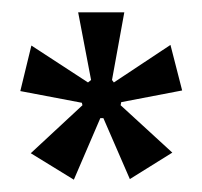

<svg xmlns="http://www.w3.org/2000/svg" viewBox="-20 -717 329 312"><path d="M100 -425 30 -468 114 -546 113 -550 13 -569 31 -643 123 -583 128 -587 107 -697H182L162 -587L165 -583L257 -644L276 -570L177 -551L176 -546L260 -469L191 -426L148 -525H143Z"/></svg>

Font: Bricolage Grotesque 24pt Condensed Light
Style: Regular
Weight: 300
Width: 3
Designer: Mathieu Triay
Foundry: Atelier Triay
Version: Version 1.001;gftools[0.9.33.dev8+g029e19f]